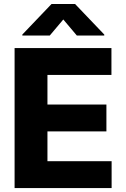

<svg xmlns="http://www.w3.org/2000/svg" viewBox="-20 -950 636 970"><path d="M53.7 -707H543V-571.3H219.7V-421.9H517.6V-286.1H219.7V-135.7H543.9V0H53.7ZM299.8 -851.6 231.4 -770.5H92.8V-775.4L240.2 -929.7H359.4L506.8 -775.4V-770.5H368.2Z"/></svg>

Font: Pretendard GOV ExtraBold
Style: Regular
Weight: 800
Designer: Base glyphs from Inter by Rasmus Andersson; Hangeul glyphs from Noto Sans CJK(Source Han Sans) by Jang Soo-young and Kan
Foundry: Kil Hyung-jin
Version: Version 1.309